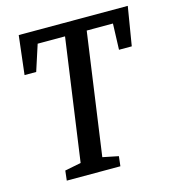

<svg xmlns="http://www.w3.org/2000/svg" viewBox="-99 -731 733 813"><g transform="rotate(-15 267.5 -324.0)"><path d="M94 0 99 -43 170 -57 245 -592H125L88 -478H37L57 -648H535L507 -478H451L455 -592H340L265 -57L334 -43L329 0Z"/></g></svg>

Font: Faustina Medium
Style: Italic
Weight: 500
Italic angle: -8°
Designer: Alfonso Garcia
Foundry: http://www.omnibus-type.com
Version: Version 1.200